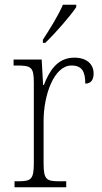

<svg xmlns="http://www.w3.org/2000/svg" viewBox="-20 -786 427 806"><path d="M160 -619V-606H170C212 -646 277 -721 300 -756V-766H244C225 -721 189 -664 160 -619ZM41 0H258V-25H232C176 -25 163 -30 163 -100V-278C163 -388 207 -511 280 -511C324 -511 338 -486 338 -435C363 -435 373 -453 373 -477C373 -516 345 -544 292 -544C219 -544 186 -485 164 -429H161L155 -536H37V-511H47C111 -511 122 -506 122 -438V-101C122 -30 109 -25 53 -25H41Z"/></svg>

Font: Noto Serif Ethiopic SemiCondensed ExtraLight
Style: Regular
Weight: 200
Width: 4
Designer: Monotype Design Team
Foundry: Monotype Imaging Inc.
Version: Version 2.102